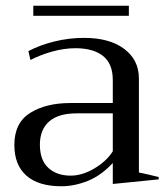

<svg xmlns="http://www.w3.org/2000/svg" viewBox="-20 -639 578 669"><path d="M96 -619H429V-584H96ZM30 -134Q30 -211 85 -245.5Q140 -280 225 -280H373V-360Q373 -417 339 -444Q305 -471 243 -471Q204 -471 162.5 -459.5Q121 -448 86 -430L79 -461Q119 -482 169.5 -494.5Q220 -507 273 -507Q362 -507 413 -468.5Q464 -430 464 -366V-38Q499 -31 533 -22V-14L373 2V-71Q332 -27 285.5 -8.5Q239 10 194 10Q114 10 72 -27Q30 -64 30 -134ZM373 -112V-244H247Q183 -244 151 -215.5Q119 -187 119 -135Q119 -81 148.5 -54Q178 -27 226 -27Q267 -27 309.5 -52.5Q352 -78 373 -112Z"/></svg>

Font: Trirong
Style: Regular
Weight: 400
Version: Version 1.000